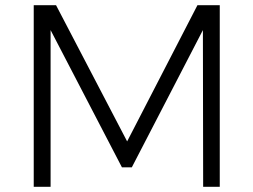

<svg xmlns="http://www.w3.org/2000/svg" viewBox="-20 -720 977 740"><path d="M110 -700H196L470 -175L741 -700H827V0H763L762 -604L488 -75H450L175 -604V0H110Z"/></svg>

Font: TypoPRO Montserrat
Style: Regular
Weight: 300
Designer: Julieta Ulanovsky
Foundry: Julieta Ulanovsky
Version: Version 6.001